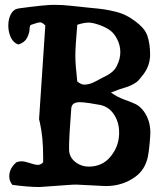

<svg xmlns="http://www.w3.org/2000/svg" viewBox="-20 -751 656 780"><path d="M409.2 4.9 292 -1Q273.4 -1 263.7 0L140.6 8.8Q95.7 8.8 30.3 0Q17.6 -15.6 17.6 -34.2Q17.6 -67.4 46.9 -91.8Q55.7 -95.7 67.9 -95.7Q80.1 -95.7 101.6 -88.4Q123 -81.1 134.3 -81.1Q145.5 -81.1 155.3 -91.8V-114.3Q155.3 -193.4 142.6 -250L138.7 -266.6L164.1 -647.5Q151.4 -660.2 143.6 -660.2Q135.7 -660.2 123.5 -655.8Q111.3 -651.4 106 -649.9Q100.6 -648.4 100.1 -632.3Q99.6 -616.2 89.8 -597.2Q80.1 -578.1 54.7 -570.3Q35.2 -576.2 24.4 -598.1Q13.7 -620.1 13.7 -647Q13.7 -673.8 24.4 -693.8Q35.2 -713.9 55.7 -716.8Q163.1 -731.4 199.2 -731.4Q235.4 -731.4 272 -727.1Q308.6 -722.7 346.7 -719.2Q384.8 -715.8 403.8 -712.9Q422.9 -710 450.7 -703.1Q478.5 -696.3 501.5 -683.1Q524.4 -669.9 546.9 -650.4Q569.3 -630.9 578.1 -607.4Q589.8 -574.2 589.8 -529.8Q589.8 -485.4 563.5 -450.2Q543.9 -423.8 534.2 -417Q524.4 -410.2 513.2 -404.8Q502 -399.4 494.6 -397.5Q487.3 -395.5 466.8 -388.7L430.7 -375Q457 -356.4 484.4 -346.7Q511.7 -336.9 529.8 -328.6Q547.9 -320.3 563.5 -299.8Q590.8 -262.7 590.8 -211.9Q590.8 -201.2 587.9 -168.5Q585 -135.7 581.1 -116.2Q570.3 -62.5 530.3 -33.2Q478.5 4.9 409.2 4.9ZM293.9 -650.4Q286.1 -561.5 286.1 -524.9Q286.1 -488.3 293.9 -419.9Q309.6 -407.2 322.3 -407.2Q343.8 -407.2 367.2 -419.9Q390.6 -432.6 400.4 -437.5Q443.4 -457 455.1 -484.4Q468.8 -511.7 468.8 -539.1Q468.8 -566.4 456.5 -590.8Q444.3 -615.2 427.7 -627.4Q411.1 -639.6 384.3 -649.4Q357.4 -659.2 339.4 -659.2Q321.3 -659.2 293.9 -650.4ZM463.9 -205.1V-212.9Q463.9 -256.8 440.9 -289.1Q418 -321.3 377.9 -326.2L343.8 -332Q316.4 -335.9 304.7 -335.9Q270.5 -335.9 269.5 -309.6Q260.7 -190.4 260.7 -168V-141.6Q261.7 -112.3 285.6 -93.3Q309.6 -74.2 340.8 -74.2Q395.5 -74.2 428.7 -114.3Q461.9 -154.3 463.9 -205.1Z"/></svg>

Font: Essays1743
Style: Medium
Weight: 500
Designer: Based on the typeface in a 1743 English translation of the essays of Montaigne.  PostScript/TrueType font designed by Jo
Version: Version 002.100